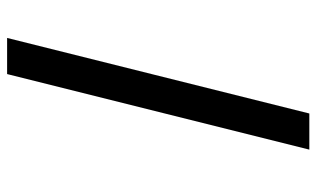

<svg xmlns="http://www.w3.org/2000/svg" viewBox="-195 -545 890 540"><g transform="rotate(-90 250.0 -275.0)"><path d="M99.2 150 311.7 -700H413.3L200.8 150Z"/></g></svg>

Font: Funnel Sans
Style: Bold Italic
Weight: 700
Italic angle: -14.036°
Designer: NORD ID, Kristian Moeller
Foundry: Dicotype
Version: Version 1.000